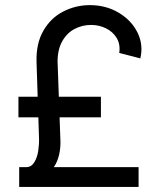

<svg xmlns="http://www.w3.org/2000/svg" viewBox="-20 -737 641 757"><path d="M55.7 0V-78.1H526.4V0ZM52.7 -274.4V-355.5H377.9V-274.4ZM170.9 -57.6 84 -78.1Q103.5 -78.1 115.2 -97.2Q127 -116.2 130.9 -143.1Q134.8 -169.9 133.8 -194.3L124 -494.1Q122.1 -565.4 150.9 -615.7Q179.7 -666 229 -691.4Q278.3 -716.8 334 -716.8Q398.4 -716.8 448.7 -686.5Q499 -656.2 522.5 -607.9Q545.9 -559.6 533.2 -506.8L450.2 -528.3Q455.1 -562.5 439.9 -587.4Q424.8 -612.3 397.5 -625.5Q370.1 -638.7 338.9 -638.7Q304.7 -638.7 274.4 -623Q244.1 -607.4 225.6 -574.7Q207 -542 207 -494.1L217.8 -194.3Q219.7 -164.1 215.3 -138.2Q210.9 -112.3 200.2 -91.3Q189.5 -70.3 170.9 -57.6Z"/></svg>

Font: Pretendard JP Variable
Style: Regular
Weight: 400
Designer: Base glyphs from Inter by Rasmus Andersson; Hangul glyphs from Noto Sans CJK(Source Han Sans) by Jang Soo-young and Kang
Foundry: Kil Hyung-jin
Version: Version 1.307;Glyphs 3.2 (3192)